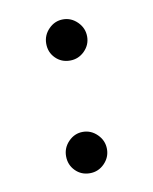

<svg xmlns="http://www.w3.org/2000/svg" viewBox="-54 -416 364 458"><g transform="rotate(-10 128.5 -186.5)"><path d="M79.1 -322.3Q79.1 -342.8 93.8 -357.7Q108.4 -372.6 128.4 -372.6Q148.4 -372.6 163.3 -357.7Q178.2 -342.8 178.2 -322.3Q178.2 -302.2 163.6 -287.6Q148.9 -272.9 128.4 -272.9Q107.4 -272.9 93.3 -287.1Q79.1 -301.3 79.1 -322.3ZM79.1 -49.8Q79.1 -70.3 93.8 -85.2Q108.4 -100.1 128.4 -100.1Q148.4 -100.1 163.3 -85.2Q178.2 -70.3 178.2 -49.8Q178.2 -29.8 163.6 -14.9Q148.9 0 128.4 0Q107.4 0 93.3 -14.4Q79.1 -28.8 79.1 -49.8Z"/></g></svg>

Font: Vazirmatn RD UI ExtraLight
Style: Regular
Weight: 200
Designer: Saber Rastikerdar
Foundry: Saber Rastikerdar
Version: Version 33.003